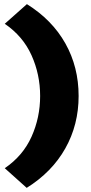

<svg xmlns="http://www.w3.org/2000/svg" viewBox="-20 -722 440 928"><path d="M109 186 3 91Q91 31 132.5 -61.5Q174 -154 174 -258Q174 -362 132.5 -454.5Q91 -547 3 -607L110 -702Q232 -626 296 -512Q360 -398 360 -258Q360 -119 295.5 -4.5Q231 110 109 186Z"/></svg>

Font: Lexend ExtraBold
Style: Regular
Weight: 800
Designer: Bonnie Shaver-Troup, Thomas Jockin
Foundry: Lexend
Version: Version 1.007; ttfautohint (v1.8.3)